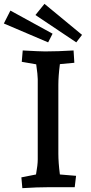

<svg xmlns="http://www.w3.org/2000/svg" viewBox="-56 -972 470 997"><path d="M55 -51 131 -66Q140 -116 140 -144V-561Q140 -582 132 -638L57 -651L62 -710Q152 -705 178 -705Q244 -705 326 -710L330 -646L255 -639Q247 -577 247 -531V-174Q247 -128 255 -66L339 -59L332 0H199Q138 0 60 5ZM128 -894 175 -952 370 -791 340 -752ZM-36 -850 -2 -917 217 -797 194 -752Z"/></svg>

Font: Andada Pro SemiBold
Style: Regular
Weight: 600
Designer: Carolina Giovagnoli
Foundry: Huerta Tipografica
Version: Version 3.005